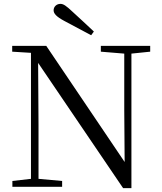

<svg xmlns="http://www.w3.org/2000/svg" viewBox="-20 -965 836 992"><path d="M465 -802C427 -838 389 -873 354 -905C322 -935 308 -945 292 -945C272 -945 257 -930 257 -912C257 -895 271 -879 312 -857C358 -832 404 -808 451 -783ZM616 7H659V-688L756 -698V-728H501V-698L622 -688V-395L624 -128L219 -728H43V-698L140 -692V-41L44 -30V0H301V-30L179 -41V-319L177 -640Z"/></svg>

Font: Source Han Serif CN
Style: Regular
Weight: 400
Designer: Ryoko NISHIZUKA 西塚涼子 (kana & ideographs); Frank Grießhammer (Latin, Greek & Cyrillic); Wenlong ZHANG 张文龙 (bopomofo); San
Foundry: Adobe
Version: Version 2.003;hotconv 1.1.1;makeotfexe 2.6.0